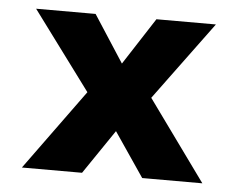

<svg xmlns="http://www.w3.org/2000/svg" viewBox="-41 -518 702 566"><g transform="rotate(5 310.0 -235.0)"><path d="M216 -238 44 -470H220L310 -331L400 -470H576L405 -238L577 0H399L310 -131L221 0H43Z"/></g></svg>

Font: Kreadon
Style: Regular
Weight: 400
Designer: kohakuno
Foundry: StudioGnu
Version: Version 1.000;Glyphs 3.1.2 (3151)